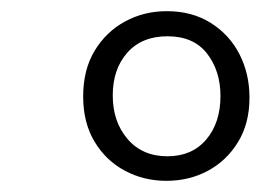

<svg xmlns="http://www.w3.org/2000/svg" viewBox="-20 -783 467 344"><path d="M278 -459Q238 -459 204 -477Q170 -495 149.5 -529Q129 -563 129 -610Q129 -658 149.5 -692Q170 -726 204 -744.5Q238 -763 279 -763Q324 -763 357.5 -742Q391 -721 409 -686Q427 -651 427 -608Q427 -562 406.5 -528.5Q386 -495 352.5 -477Q319 -459 278 -459ZM280 -503Q324 -503 349.5 -533Q375 -563 375 -611Q375 -656 351 -687Q327 -718 280 -718Q234 -718 208 -688.5Q182 -659 182 -612Q182 -565 208.5 -534Q235 -503 280 -503Z"/></svg>

Font: Libre Bodoni
Style: Italic
Weight: 400
Italic angle: -13°
Designer: Pablo Impallari, Rodrigo Fuenzalida
Foundry: Impallari Type
Version: Version 2.005;gftools[0.9.23]